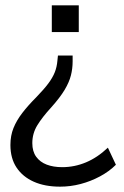

<svg xmlns="http://www.w3.org/2000/svg" viewBox="-20 -510 466 719"><path d="M205 189Q148 189 106.5 170.5Q65 152 42 117.5Q19 83 19 33Q19 -2 30.5 -30.5Q42 -59 63.5 -87Q85 -115 115 -145Q145 -176 161 -197.5Q177 -219 185 -239Q193 -259 195 -283L197 -302H252V-280Q252 -253 245.5 -227.5Q239 -202 222 -173.5Q205 -145 172 -108Q138 -71 119.5 -40.5Q101 -10 101 26Q101 57 115.5 77Q130 97 155 106.5Q180 116 213 116Q259 116 302 98Q345 80 384 43L414 107Q389 132 354.5 150.5Q320 169 282 179Q244 189 205 189ZM174 -390V-490H275V-390Z"/></svg>

Font: Nunito Sans 10pt SemiCondensed
Style: Regular
Weight: 400
Width: 4
Designer: Vernon Adams
Foundry: Vernon Adams
Version: Version 3.101;gftools[0.9.27]